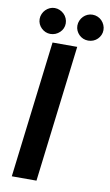

<svg xmlns="http://www.w3.org/2000/svg" viewBox="-99 -951 573 1000"><g transform="rotate(10 188.0 -451.0)"><path d="M38.5 0ZM169 0 257 -723H126.5L38.5 0ZM177 -832.5C177 -841.8 175.2 -850.8 171.5 -859.2C167.8 -867.8 162.8 -875.2 156.2 -881.5C149.8 -887.8 142.2 -892.8 133.8 -896.5C125.2 -900.2 116.3 -902 107 -902C98 -902 89.4 -900.2 81.2 -896.5C73.1 -892.8 65.8 -887.8 59.5 -881.5C53.2 -875.2 48.2 -867.8 44.5 -859.2C40.8 -850.8 39 -841.8 39 -832.5C39 -823.2 40.8 -814.4 44.5 -806.2C48.2 -798.1 53.2 -790.9 59.5 -784.8C65.8 -778.6 73.1 -773.8 81.2 -770.2C89.4 -766.8 98 -765 107 -765C116.3 -765 125.2 -766.8 133.8 -770.2C142.2 -773.8 149.8 -778.6 156.2 -784.8C162.8 -790.9 167.8 -798.1 171.5 -806.2C175.2 -814.4 177 -823.2 177 -832.5ZM376.5 -832.5C376.5 -841.8 374.7 -850.8 371 -859.2C367.3 -867.8 362.4 -875.2 356.2 -881.5C350.1 -887.8 342.8 -892.8 334.2 -896.5C325.8 -900.2 316.7 -902 307 -902C297.7 -902 288.8 -900.2 280.5 -896.5C272.2 -892.8 264.9 -887.8 258.8 -881.5C252.6 -875.2 247.7 -867.8 244 -859.2C240.3 -850.8 238.5 -841.8 238.5 -832.5C238.5 -823.2 240.3 -814.4 244 -806.2C247.7 -798.1 252.6 -790.9 258.8 -784.8C264.9 -778.6 272.2 -773.8 280.5 -770.2C288.8 -766.8 297.7 -765 307 -765C316.7 -765 325.8 -766.8 334.2 -770.2C342.8 -773.8 350.1 -778.6 356.2 -784.8C362.4 -790.9 367.3 -798.1 371 -806.2C374.7 -814.4 376.5 -823.2 376.5 -832.5Z"/></g></svg>

Font: Lato
Style: Bold Italic
Weight: 700
Italic angle: -7°
Designer: Lukasz Dziedzic
Foundry: tyPoland Lukasz Dziedzic
Version: Version 2.007; 2014-02-27